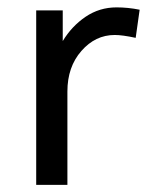

<svg xmlns="http://www.w3.org/2000/svg" viewBox="-20 -504 415 523"><path d="M297.4 -483.9Q329.1 -483.9 360.4 -477.5L349.6 -400.9Q313.5 -408.7 292.5 -408.7Q239.7 -408.7 201.7 -365.2Q163.6 -321.8 163.6 -254.9V-0.5H78.6V-475.6H150.9V-392.1Q175.3 -432.6 213.1 -458.3Q251 -483.9 297.4 -483.9Z"/></svg>

Font: XL-Viking
Style: Regular
Weight: 400
Foundry: Ascender Corporation
Version: Version 1.10 March 23, 2015